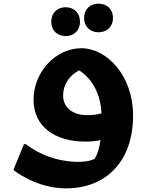

<svg xmlns="http://www.w3.org/2000/svg" viewBox="-20 -779 808 1059"><path d="M523 -601C568 -601 603 -630 603 -680C603 -730 568 -759 523 -759C479 -759 444 -730 444 -680C444 -630 479 -601 523 -601ZM342 -580C386 -580 421 -609 421 -659C421 -710 386 -739 342 -739C298 -739 263 -710 263 -659C263 -609 298 -580 342 -580ZM429 -513C288 -513 165 -383 165 -229C165 -80 284 2 451 2C477 2 506 0 534 -6C528 41 517 73 502 97C474 111 440 114 398 114C292 109 202 76 122 16H112L54 158C54 159 178 260 343 260C570 260 714 106 714 -141C714 -365 567 -513 429 -513ZM328 -252C328 -308 359 -362 417 -391C497 -339 535 -250 540 -154C513 -146 487 -144 461 -144C368 -144 328 -197 328 -252ZM531 79 535 75Z"/></svg>

Font: Kufam Arabic Latin Roman Bold
Style: Regular
Weight: 700
Designer: Wael Morcos & Artur Schmal
Version: Version 1.200;PS 001.200;hotconv 1.0.88;makeotf.lib2.5.64775